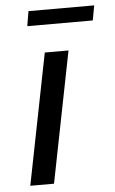

<svg xmlns="http://www.w3.org/2000/svg" viewBox="-52 -738 462 774"><g transform="rotate(-5 179.5 -351.0)"><path d="M83 -642H348L359 -702H93ZM39 0H135L240 -530H144Z"/></g></svg>

Font: AWKNG-Font Medium
Style: Italic
Weight: 500
Italic angle: -11.3°
Designer: Awakening Church
Foundry: Awakening Church
Version: Version 1.700;PS 001.700;hotconv 1.0.88;makeotf.lib2.5.64775